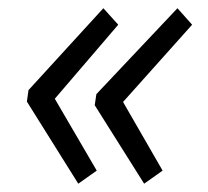

<svg xmlns="http://www.w3.org/2000/svg" viewBox="-20 -500 505 467"><path d="M45.4 -252.9 49.3 -280.8 231.4 -480 267.6 -439.9 113.3 -259.8 215.3 -85 170.4 -53.2ZM210.4 -244.1 214.4 -271 411.6 -480 447.3 -439.9 279.3 -252 375.5 -85 330.6 -53.2Z"/></svg>

Font: Reddit Sans Chocolate
Style: Italic
Weight: 400
Italic angle: -11.25°
Designer: Stephen Hutchings
Version: Version 1.013